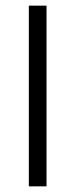

<svg xmlns="http://www.w3.org/2000/svg" viewBox="-20 -659 266 679"><path d="M144.5 0H82V-639H144.5Z"/></svg>

Font: Anek Tamil Light
Style: Regular
Weight: 300
Designer: Aadarsh Rajan (Tamil), Yesha Goshar (Latin)
Foundry: Ek Type
Version: Version 1.003